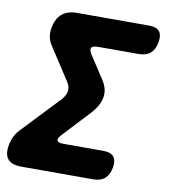

<svg xmlns="http://www.w3.org/2000/svg" viewBox="-84 -800 766 870"><g transform="rotate(10 299.0 -365.0)"><path d="M72 0Q28 0 10 -21.5Q-8 -43 0 -87Q4 -109 13.5 -128Q23 -147 40 -164L200 -333Q218 -353 221 -372.5Q224 -392 212 -412L112 -566Q101 -583 97.5 -602Q94 -621 98 -643Q106 -687 131.5 -708.5Q157 -730 201 -730H532Q566 -730 579.5 -713.5Q593 -697 587 -663Q581 -629 561.5 -612Q542 -595 508 -595H322Q296 -595 290.5 -585.5Q285 -576 297 -556L365 -452Q391 -413 384.5 -374Q378 -335 341 -295L229 -175Q210 -155 213.5 -145Q217 -135 242 -135H426Q460 -135 474 -118.5Q488 -102 482 -68Q476 -34 456.5 -17Q437 0 403 0Z"/></g></svg>

Font: Maple Mono ExtraBold
Style: Italic
Weight: 800
Italic angle: -10°
Monospace: yes
Designer: subframe7536
Version: Version 7.200